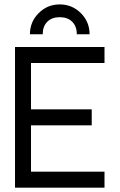

<svg xmlns="http://www.w3.org/2000/svg" viewBox="-20 -860 548 880"><path d="M459 0H48.8V-644.5H459V-571.3H122.1V-358.9H400.4V-285.6H122.1V-73.2H459ZM253.9 -839.8Q310.5 -839.8 350.6 -799.8Q390.6 -759.8 390.6 -703.1H332Q332 -739.3 311 -760.3Q290 -781.2 253.9 -781.2Q217.8 -781.2 196.8 -760.3Q175.8 -739.3 175.8 -703.1H117.2Q117.2 -759.8 157.2 -799.8Q197.3 -839.8 253.9 -839.8Z"/></svg>

Font: Catrinity
Style: Regular
Weight: 400
Designer: Alexander Lange
Foundry: High-Logic / Made with FontCreator
Version: Version 2.090;May 20, 2024;FontCreator 15.0.0.2974 64-bit